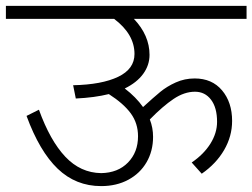

<svg xmlns="http://www.w3.org/2000/svg" viewBox="-40 -654 856 651"><path d="M467 -468Q467 -433 445.5 -403.5Q424 -374 383 -354Q421 -325 445 -291Q481 -324 503.5 -342.5Q526 -361 556 -374.5Q586 -388 620 -388Q679 -388 713 -347.5Q747 -307 747 -244Q747 -192 720 -145.5Q693 -99 644 -65L610 -103Q651 -131 673.5 -167Q696 -203 696 -241Q696 -289 675.5 -316Q655 -343 621 -343Q585 -343 548.5 -318.5Q512 -294 468 -249Q479 -221 479 -190Q479 -142 457 -104Q435 -66 395 -44.5Q355 -23 303 -23Q217 -23 155.5 -82Q94 -141 50 -261L92 -282Q130 -177 181.5 -122.5Q233 -68 303 -67Q360 -68 394 -103Q428 -138 428 -192Q428 -236 403.5 -269.5Q379 -303 329 -335Q281 -323 217 -320L208 -365Q305 -367 360.5 -393.5Q416 -420 416 -471Q416 -538 347 -590H-20V-634H796V-590H414Q467 -534 467 -468Z"/></svg>

Font: Martel Sans ExtraLight
Style: Regular
Weight: 275
Designer: Dan Reynolds and Mathieu Réguer
Foundry: Dan Reynolds and Mathieu Réguer
Version: Version 1.002; ttfautohint (v1.1) -l 5 -r 5 -G 72 -x 0 -D la